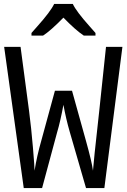

<svg xmlns="http://www.w3.org/2000/svg" viewBox="-20 -951 640 971"><path d="M257.8 -492.2H344.2L415 -237.8Q444.8 -130.9 450.2 -87.9Q451.2 -113.8 481.9 -390.1L516.1 -713.9H599.1L507.8 0H415L333 -283.2Q313.5 -350.6 300.8 -420.9Q285.2 -336.4 269 -282.2L192.9 0H100.1L1 -713.9H84L127 -390.1Q138.2 -304.2 146.5 -205.6Q154.8 -106.9 154.8 -87.9Q166.5 -161.6 189 -240.2ZM462.9 -771H403.8Q362.3 -798.3 300.8 -861.8Q235.8 -795.4 197.8 -771H139.2V-784.2Q151.4 -798.3 168 -816.9Q235.8 -892.6 253.9 -931.2H348.1Q366.2 -892.6 434.1 -816.9L462.9 -784.2Z"/></svg>

Font: Apple Sans Adjectives
Style: Regular
Weight: 400
Monospace: yes
Foundry: Apple Sans Adjectives
Version: Version 0.01